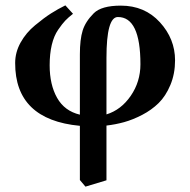

<svg xmlns="http://www.w3.org/2000/svg" viewBox="-20 -466 717 723"><path d="M508.8 -224.1Q508.8 -402.3 423.8 -401.9Q380.9 -401.9 380.9 -248V-35.2Q436 -52.2 472.4 -105.2Q508.8 -158.2 508.8 -224.1ZM301.8 236.8 280.8 211.9V7.8Q36.6 -15.1 37.1 -229Q37.1 -269 57.6 -305.9Q78.1 -342.8 112.1 -370.8Q146 -398.9 172.1 -415.5Q198.2 -432.1 226.1 -445.8L254.9 -414.1Q236.8 -399.9 225.8 -388.4Q214.8 -377 199 -354Q183.1 -331.1 175 -297.1Q167 -263.2 167 -220.2Q167 -147 195.1 -97.4Q223.1 -47.9 280.8 -34.2V-261.2Q280.8 -317.4 291.3 -351.1Q301.8 -384.8 333 -416Q361.8 -444.8 435.1 -444.8Q524.9 -444.8 582 -382.3Q639.2 -319.8 639.2 -238.8Q639.2 -188 621.6 -146Q604 -104 577.4 -77.9Q550.8 -51.8 515.4 -33.4Q480 -15.1 447.5 -6.1Q415 2.9 380.9 6.8V212.9Z"/></svg>

Font: Linux Biolinum O
Style: Bold
Weight: 700
Designer: Philipp H. Poll
Foundry: Philipp H. Poll
Version: Version 1.3.2